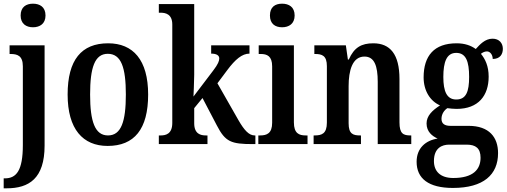

<svg xmlns="http://www.w3.org/2000/svg" viewBox="-32 -782 2754 1042"><path d="M147 -634C184 -634 215 -653 215 -698C215 -744 184 -762 147 -762C110 -762 80 -744 80 -698C80 -653 110 -634 147 -634ZM-12 240H4C125 240 210 187 210 8V-536H20V-489H25C62 -489 92 -480 92 -422V5C92 144 57 186 -6 186H-12Z M552 10C697 10 772 -81 772 -269C772 -457 690 -547 555 -547C410 -547 335 -457 335 -269C335 -81 418 10 552 10ZM554 -47C483 -47 457 -123 457 -269C457 -415 482 -490 553 -490C626 -490 651 -415 651 -269C651 -123 626 -47 554 -47Z M830 0H1094V-47H1085C1057 -47 1022 -55 1022 -113V-195L1067 -250L1145 -101C1191 -12 1222 0 1341 0H1354V-47H1350C1319 -47 1293 -76 1262 -130L1148 -330L1201 -401C1245 -460 1282 -491 1322 -491V-536H1114V-491C1142 -491 1158 -482 1158 -465C1158 -452 1152 -434 1125 -399L1018 -258C1018 -263 1022 -340 1022 -376V-760H830V-713H840C867 -713 903 -705 903 -649V-115C903 -55 868 -47 840 -47H830Z M1499 -634C1536 -634 1567 -653 1567 -698C1567 -744 1536 -762 1499 -762C1461 -762 1433 -744 1433 -698C1433 -653 1461 -634 1499 -634ZM1370 0H1637V-47H1627C1591 -47 1563 -58 1563 -118V-536H1372V-489H1383C1417 -489 1445 -478 1445 -422V-116C1445 -58 1416 -47 1380 -47H1370Z M1670 0H1927V-47H1922C1884 -47 1860 -55 1860 -113V-315C1860 -398 1880 -475 1946 -475C2000 -475 2018 -424 2018 -338V0H2200V-47H2196C2157 -47 2136 -56 2136 -118V-353C2136 -488 2085 -547 1994 -547C1930 -547 1890 -525 1861 -459H1856L1845 -536H1674V-489H1678C1716 -489 1742 -480 1742 -423V-117C1742 -56 1714 -47 1675 -47H1670Z M2426 238C2592 238 2671 166 2671 49C2671 -37 2623 -99 2511 -99H2413C2382 -99 2364 -110 2364 -137C2364 -164 2380 -185 2396 -195C2407 -193 2433 -191 2446 -191C2565 -191 2620 -264 2620 -366C2620 -424 2601 -462 2578 -490C2587 -497 2598 -503 2611 -503C2627 -503 2642 -486 2642 -462C2682 -462 2697 -488 2697 -517C2697 -547 2678 -572 2641 -572C2600 -572 2572 -540 2550 -516C2524 -535 2490 -547 2446 -547C2324 -547 2267 -479 2267 -362C2267 -289 2303 -233 2356 -210C2314 -183 2283 -153 2283 -112C2283 -67 2314 -43 2343 -30C2278 -20 2229 22 2229 96C2229 187 2294 238 2426 238ZM2444 -242C2393 -242 2374 -286 2374 -364C2374 -446 2392 -495 2444 -495C2497 -495 2514 -448 2514 -365C2514 -285 2498 -242 2444 -242ZM2428 184C2358 184 2323 148 2323 92C2323 21 2367 3 2405 3H2501C2550 3 2576 23 2576 74C2576 139 2534 184 2428 184Z"/></svg>

Font: Noto Serif Condensed Semi
Style: Regular
Weight: 600
Width: 3
Designer: Monotype Design Team
Foundry: Monotype Imaging Inc.
Version: Version 1.002